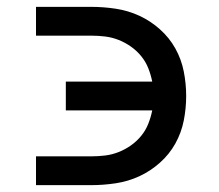

<svg xmlns="http://www.w3.org/2000/svg" viewBox="-20 -540 640 560"><path d="M85 0V-84H246Q267 -84 287 -86.5Q307 -89 326 -96.5Q345 -104 362 -116Q379 -128 392 -144Q405 -160 412.5 -179Q420 -198 424 -218H172V-302H424Q420 -322 412.5 -341Q405 -360 392 -376Q379 -392 362 -404Q345 -416 326 -423.5Q307 -431 287 -433.5Q267 -436 246 -436H85V-520H246Q282 -520 318 -514.5Q354 -509 386.5 -494Q419 -479 446.5 -454.5Q474 -430 491.5 -398.5Q509 -367 516 -331.5Q523 -296 523 -260Q523 -224 516 -188.5Q509 -153 491.5 -121.5Q474 -90 446.5 -65.5Q419 -41 386.5 -26Q354 -11 318 -5.5Q282 0 246 0Z"/></svg>

Font: Iosevka Custom Medium Extended
Style: Regular
Weight: 500
Width: 7
Monospace: yes
Designer: Belleve Invis
Foundry: Belleve Invis
Version: Version 11.2.4; ttfautohint (v1.8.4)